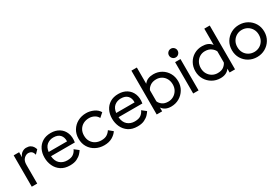

<svg xmlns="http://www.w3.org/2000/svg" viewBox="55 -1577 3626 2504"><g transform="rotate(-30 1868.0 -325.5)"><path d="M65 0V-472H147V-396Q162 -437 192 -457Q222 -477 253 -477Q292 -477 315.5 -463.5Q339 -450 352 -429.5Q365 -409 371 -387L320 -334Q311 -373 290.5 -388Q270 -403 244 -403Q209 -403 178 -373Q147 -343 147 -281V0Z M844 -102Q833 -83 809 -57Q785 -31 743.5 -10.5Q702 10 639 10Q558 10 504.5 -26Q451 -62 424.5 -120Q398 -178 398 -244Q398 -312 424.5 -366Q451 -420 502.5 -452Q554 -484 628 -484Q701 -484 753.5 -450.5Q806 -417 829.5 -357.5Q853 -298 840 -219H481Q487 -142 531 -103.5Q575 -65 639 -65Q701 -65 734 -90Q767 -115 781 -151ZM628 -416Q572 -416 531.5 -383.5Q491 -351 482 -282H759Q762 -343 728.5 -379.5Q695 -416 628 -416Z M1157 6Q1087 6 1030 -24Q973 -54 939.5 -108.5Q906 -163 906 -236Q906 -307 939 -361Q972 -415 1028.5 -446Q1085 -477 1157 -477Q1212 -477 1266 -453Q1320 -429 1347 -382L1287 -329Q1271 -363 1235 -382.5Q1199 -402 1157 -402Q1109 -402 1071 -382Q1033 -362 1010.5 -324.5Q988 -287 988 -236Q988 -183 1011 -145.5Q1034 -108 1072 -88.5Q1110 -69 1157 -69Q1210 -69 1242 -90Q1274 -111 1293 -142L1354 -92Q1327 -51 1277.5 -22.5Q1228 6 1157 6Z M1861 -102Q1850 -83 1826 -57Q1802 -31 1760.5 -10.5Q1719 10 1656 10Q1575 10 1521.5 -26Q1468 -62 1441.5 -120Q1415 -178 1415 -244Q1415 -312 1441.5 -366Q1468 -420 1519.5 -452Q1571 -484 1645 -484Q1718 -484 1770.5 -450.5Q1823 -417 1846.5 -357.5Q1870 -298 1857 -219H1498Q1504 -142 1548 -103.5Q1592 -65 1656 -65Q1718 -65 1751 -90Q1784 -115 1798 -151ZM1645 -416Q1589 -416 1548.5 -383.5Q1508 -351 1499 -282H1776Q1779 -343 1745.5 -379.5Q1712 -416 1645 -416Z M1947 -661H2029V-416Q2054 -449 2089 -463.5Q2124 -478 2169 -478Q2237 -478 2291 -446Q2345 -414 2376 -359.5Q2407 -305 2407 -236Q2407 -168 2374.5 -113.5Q2342 -59 2287 -27Q2232 5 2164 5Q2074 5 2029 -58V-1H1947ZM2169 -402Q2114 -402 2078 -376.5Q2042 -351 2029 -319V-152Q2040 -122 2073.5 -96Q2107 -70 2164 -70Q2208 -70 2244.5 -91.5Q2281 -113 2303 -150.5Q2325 -188 2325 -236Q2325 -285 2304.5 -322.5Q2284 -360 2248.5 -381Q2213 -402 2169 -402Z M2496 0V-472H2577V0ZM2536 -521Q2508 -521 2489 -540.5Q2470 -560 2470 -587Q2470 -614 2489 -633Q2508 -652 2536 -652Q2562 -652 2581 -633Q2600 -614 2600 -587Q2600 -560 2581 -540.5Q2562 -521 2536 -521Z M3126 -660V0H3044V-57Q2999 6 2908 6Q2840 6 2785 -26Q2730 -58 2697.5 -113Q2665 -168 2665 -236Q2665 -304 2696 -359Q2727 -414 2781 -445.5Q2835 -477 2903 -477Q2948 -477 2983 -463Q3018 -449 3044 -415V-660ZM2903 -402Q2859 -402 2823.5 -380.5Q2788 -359 2767.5 -321.5Q2747 -284 2747 -236Q2747 -187 2769 -149.5Q2791 -112 2827.5 -91Q2864 -70 2908 -70Q2966 -70 2999 -95.5Q3032 -121 3044 -151V-318Q3030 -350 2994 -376Q2958 -402 2903 -402Z M3459 6Q3391 6 3336 -25Q3281 -56 3248 -110.5Q3215 -165 3215 -236Q3215 -306 3248 -360.5Q3281 -415 3336.5 -446Q3392 -477 3459 -477Q3526 -477 3581.5 -446Q3637 -415 3670 -360.5Q3703 -306 3703 -236Q3703 -166 3670 -111.5Q3637 -57 3581.5 -25.5Q3526 6 3459 6ZM3459 -70Q3503 -70 3539.5 -90.5Q3576 -111 3598.5 -148.5Q3621 -186 3621 -236Q3621 -286 3598.5 -323.5Q3576 -361 3539.5 -381.5Q3503 -402 3459 -402Q3415 -402 3378.5 -381.5Q3342 -361 3319.5 -323.5Q3297 -286 3297 -236Q3297 -185 3319 -148Q3341 -111 3378 -90.5Q3415 -70 3459 -70Z"/></g></svg>

Font: Lil Grotesk Medium
Style: Regular
Weight: 500
Designer: Bastien Sozeau
Foundry: NBR — Bastien Sozeau
Version: Version 3.003; ttfautohint (v1.8.4.7-5d5b);gftools[0.9.33]